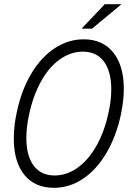

<svg xmlns="http://www.w3.org/2000/svg" viewBox="-20 -888 620 918"><path d="M46 -225Q46 -287 60 -350Q82 -456 129 -535Q176 -614 241 -657Q306 -700 380 -700Q471 -700 521.5 -637Q572 -574 572 -463Q572 -408 558 -340Q535 -234 488 -155Q441 -76 376.5 -33Q312 10 238 10Q146 10 96 -52.5Q46 -115 46 -225ZM499 -350Q512 -409 512 -461Q512 -546 477 -593.5Q442 -641 377 -641Q318 -641 266 -604Q214 -567 176 -498.5Q138 -430 119 -340Q106 -281 106 -228Q106 -143 141 -96Q176 -49 241 -49Q299 -49 351 -86Q403 -123 441.5 -191.5Q480 -260 499 -350ZM481 -868H561L420 -751H370Z"/></svg>

Font: Decalotype Light Italic
Style: Regular
Weight: 300
Italic angle: -12°
Designer: Alfredo Marco Pradil
Foundry: Alfredo Marco Pradil
Version: Version 1.0